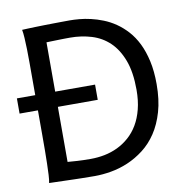

<svg xmlns="http://www.w3.org/2000/svg" viewBox="-81 -797 862 880"><g transform="rotate(-10 350.5 -356.5)"><path d="M85.4 -407.7V-558.1Q85.4 -592.3 84.7 -621.8Q84 -651.4 82.5 -674.8Q81.1 -698.2 78.1 -712.9Q88.4 -713.4 104.2 -714.1Q120.1 -714.8 139.4 -715.3Q158.7 -715.8 179.9 -716.3Q201.2 -716.8 222.4 -717Q243.7 -717.3 263.7 -717.5Q283.7 -717.8 300.3 -717.8Q319.8 -717.8 345 -715.6Q370.1 -713.4 397.7 -707Q425.3 -700.7 454.3 -689.2Q483.4 -677.7 510.5 -659.2Q537.6 -640.6 561.5 -614.3Q585.4 -587.9 603.3 -551.8Q621.1 -515.6 631.6 -468.5Q642.1 -421.4 642.1 -361.3Q642.1 -288.6 626 -233.2Q609.9 -177.7 582.8 -137.2Q555.7 -96.7 520 -69.3Q484.4 -42 445.3 -25.4Q406.2 -8.8 366.2 -2Q326.2 4.9 290.5 4.9Q278.8 4.9 263.4 4.6Q248 4.4 231 4.2Q213.9 3.9 195.8 3.4Q177.7 2.9 160.6 2.4Q120.6 1.5 78.1 0Q81.1 -14.6 82.3 -37.6Q83.5 -60.5 84.2 -89.4Q85 -118.2 85.2 -152.1Q85.4 -186 85.4 -222.2V-336.9H0V-407.7ZM178.2 -407.7H363.8V-336.9H178.2V-80.6Q195.3 -79.1 222.9 -77.4Q250.5 -75.7 285.6 -75.7Q318.4 -75.7 350.3 -82Q382.3 -88.4 411.4 -102.3Q440.4 -116.2 465.3 -138.2Q490.2 -160.2 508.3 -190.7Q526.4 -221.2 536.6 -261.2Q546.9 -301.3 546.9 -351.6Q546.9 -433.6 526.1 -488.8Q505.4 -543.9 470.2 -577.4Q435.1 -610.8 387.9 -625.2Q340.8 -639.6 288.1 -639.6Q275.9 -639.6 260.7 -639.4Q245.6 -639.2 230.2 -638.7Q214.8 -638.2 201.2 -637.9Q187.5 -637.7 178.2 -637.2Z"/></g></svg>

Font: Andika New Basic
Style: Regular
Weight: 400
Designer: Victor Gaultney, Annie Olsen, Julie Remington, Don Collingsworth, Eric Hays
Foundry: SIL International
Version: Version 5.500; ttfautohint (v1.8.3)